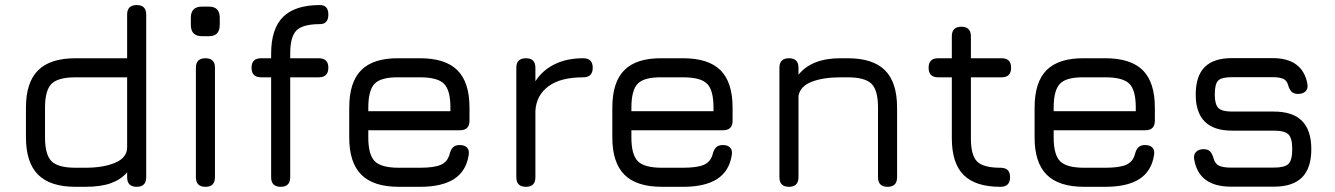

<svg xmlns="http://www.w3.org/2000/svg" viewBox="-20 -720 5144 740"><path d="M271 0Q173.5 0 126.8 -46.8Q80 -93.5 80 -191V-305Q80 -402.5 126.8 -449Q173.5 -495.5 271 -495.5H470V-664Q470 -700.5 507 -700.5Q543.5 -700.5 543.5 -664V-37Q543.5 0 507 0Q470 0 470 -37V-56Q447 -28.5 408 -14.2Q369 0 309 0ZM271 -73.5H309Q379 -73.5 424.5 -93Q470 -112.5 470 -152.5V-422H271Q203.5 -422 178.5 -396.8Q153.5 -371.5 153.5 -305V-191Q153.5 -123.5 178.8 -98.5Q204 -73.5 271 -73.5Z M758.5 -580.5Q715.5 -580.5 715.5 -624.5V-651.5Q715.5 -694.5 758.5 -694.5H785.5Q827 -694.5 827 -651.5V-624.5Q827 -580.5 785.5 -580.5ZM772 0Q735 0 735 -37V-459Q735 -495.5 772 -495.5Q808.5 -495.5 808.5 -459V-37Q808.5 0 772 0Z M1062 0Q1025 0 1025 -37V-422H986.5Q949.5 -422 949.5 -459Q949.5 -495.5 986.5 -495.5H1025V-513Q1025 -609 1071 -654.8Q1117 -700.5 1213 -700.5Q1245.5 -700.5 1245.5 -664Q1245.5 -627 1213 -627Q1147.5 -627 1123 -603Q1098.5 -579 1098.5 -513V-495.5H1208.5Q1245.5 -495.5 1245.5 -459Q1245.5 -422 1208.5 -422H1098.5V-37Q1098.5 0 1062 0Z M1399.5 -218V-190Q1399.5 -123.5 1424.5 -98.5Q1449.5 -73.5 1517 -73.5H1599Q1654 -73.5 1679.8 -85.2Q1705.5 -97 1713 -126.5Q1717 -143 1725.8 -152Q1734.5 -161 1752 -161Q1770.5 -161 1780 -151.2Q1789.5 -141.5 1786.5 -123Q1777 -60.5 1730.2 -30.2Q1683.5 0 1599 0H1517Q1419.5 0 1372.8 -46.5Q1326 -93 1326 -190V-305Q1326 -404 1372.8 -450.2Q1419.5 -496.5 1517 -495.5H1599Q1696.5 -495.5 1743 -449.2Q1789.5 -403 1789.5 -305V-255Q1789.5 -218 1753 -218ZM1517 -422Q1449.5 -423 1424.5 -398Q1399.5 -373 1399.5 -305V-291.5H1716V-305Q1716 -372.5 1691.2 -397.2Q1666.5 -422 1599 -422Z M2007 0Q1970 0 1970 -37V-459Q1970 -495.5 2007 -495.5Q2043.5 -495.5 2043.5 -459V-407Q2072 -450.5 2118.8 -473Q2165.5 -495.5 2227.5 -495.5Q2264.5 -495.5 2264.5 -459Q2264.5 -422 2227.5 -422Q2140 -422 2093.5 -387.2Q2047 -352.5 2043.5 -292.5V-37Q2043.5 0 2007 0Z M2413.5 -218V-190Q2413.5 -123.5 2438.5 -98.5Q2463.5 -73.5 2531 -73.5H2613Q2668 -73.5 2693.8 -85.2Q2719.5 -97 2727 -126.5Q2731 -143 2739.8 -152Q2748.5 -161 2766 -161Q2784.5 -161 2794 -151.2Q2803.5 -141.5 2800.5 -123Q2791 -60.5 2744.2 -30.2Q2697.5 0 2613 0H2531Q2433.5 0 2386.8 -46.5Q2340 -93 2340 -190V-305Q2340 -404 2386.8 -450.2Q2433.5 -496.5 2531 -495.5H2613Q2710.5 -495.5 2757 -449.2Q2803.5 -403 2803.5 -305V-255Q2803.5 -218 2767 -218ZM2531 -422Q2463.5 -423 2438.5 -398Q2413.5 -373 2413.5 -305V-291.5H2730V-305Q2730 -372.5 2705.2 -397.2Q2680.5 -422 2613 -422Z M3021 0Q2984 0 2984 -37V-459Q2984 -495.5 3021 -495.5Q3057.5 -495.5 3057.5 -459V-432Q3108.5 -495.5 3219 -495.5H3247Q3344.5 -495.5 3391 -449Q3437.5 -402.5 3437.5 -305V-37Q3437.5 0 3401 0Q3364 0 3364 -37V-305Q3364 -372.5 3338.8 -397.2Q3313.5 -422 3247 -422H3219Q3153 -422 3108.5 -404.8Q3064 -387.5 3057.5 -350.5V-37Q3057.5 0 3021 0Z M3836 0Q3739.5 0 3694 -45.5Q3648.5 -91 3648.5 -187V-422H3596Q3559 -422 3559 -459Q3559 -495.5 3596 -495.5H3648.5V-580Q3648.5 -617 3685 -617Q3722 -617 3722 -580V-495.5H3840.5Q3877 -495.5 3877 -459Q3877 -422 3840.5 -422H3722V-187Q3722 -121 3746.2 -97.2Q3770.5 -73.5 3836 -73.5Q3854 -73.5 3863.5 -64.8Q3873 -56 3873 -37Q3873 0 3836 0Z M4041 -218V-190Q4041 -123.5 4066 -98.5Q4091 -73.5 4158.5 -73.5H4240.5Q4295.5 -73.5 4321.2 -85.2Q4347 -97 4354.5 -126.5Q4358.5 -143 4367.2 -152Q4376 -161 4393.5 -161Q4412 -161 4421.5 -151.2Q4431 -141.5 4428 -123Q4418.5 -60.5 4371.8 -30.2Q4325 0 4240.5 0H4158.5Q4061 0 4014.2 -46.5Q3967.5 -93 3967.5 -190V-305Q3967.5 -404 4014.2 -450.2Q4061 -496.5 4158.5 -495.5H4240.5Q4338 -495.5 4384.5 -449.2Q4431 -403 4431 -305V-255Q4431 -218 4394.5 -218ZM4158.5 -422Q4091 -423 4066 -398Q4041 -373 4041 -305V-291.5H4357.5V-305Q4357.5 -372.5 4332.8 -397.2Q4308 -422 4240.5 -422Z M4725.5 -0.5Q4662.5 -0.5 4627 -26.8Q4591.5 -53 4582.5 -106Q4579.5 -124 4589.8 -134.5Q4600 -145 4618.5 -145Q4636 -145 4644.2 -136Q4652.5 -127 4657.5 -109Q4663 -88.5 4678.5 -81.2Q4694 -74 4725.5 -74H4889.5Q4931 -74 4945.8 -88.2Q4960.5 -102.5 4960.5 -145Q4960.5 -187.5 4945.8 -202Q4931 -216.5 4889.5 -216.5H4728Q4658.5 -216.5 4623.5 -251.2Q4588.5 -286 4588.5 -355.5Q4588.5 -426.5 4622.8 -461.2Q4657 -496 4728 -496H4884.5Q5000.5 -496 5019 -396.5Q5022 -378 5011.8 -368Q5001.5 -358 4983 -358Q4966 -358 4957.5 -367Q4949 -376 4944.5 -392.5Q4939.5 -410 4925.8 -416.2Q4912 -422.5 4884.5 -422.5H4728Q4688 -422.5 4675 -409.5Q4662 -396.5 4662 -355.5Q4662 -317.5 4675.8 -303.8Q4689.5 -290 4728 -290H4889.5Q4962.5 -290 4998.2 -254Q5034 -218 5034 -145Q5034 -72 4998.2 -36.2Q4962.5 -0.5 4889.5 -0.5Z"/></svg>

Font: Jura Light SemiBold
Style: Regular
Weight: 600
Version: Version 5.106